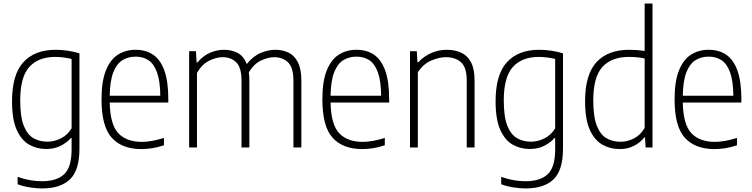

<svg xmlns="http://www.w3.org/2000/svg" viewBox="-20 -828 4223 1078"><path d="M216 230Q183.5 230 146.2 224Q109 218 79 206.5V165Q116 178 149.8 183.8Q183.5 189.5 215.5 189.5Q298.5 189.5 340.2 150.2Q382 111 382 11.5V-53.5H378.5Q357 -28 321.5 -9.8Q286 8.5 238.5 8.5Q187 8.5 143.5 -16Q100 -40.5 73.8 -99Q47.5 -157.5 47.5 -259.5Q47.5 -409 111.2 -478.8Q175 -548.5 292.5 -548.5Q326.5 -548.5 362.5 -543Q398.5 -537.5 426 -528.5V7Q426 128 372.8 179Q319.5 230 216 230ZM246 -32.5Q284.5 -32.5 321.8 -51Q359 -69.5 382 -107.5V-497Q364.5 -501.5 339.8 -505Q315 -508.5 290.5 -508.5Q195.5 -508.5 144.5 -452Q93.5 -395.5 93.5 -264Q93.5 -171.5 113.8 -121.2Q134 -71 168.5 -51.8Q203 -32.5 246 -32.5Z M773.5 9Q665 9 607.5 -54.5Q550 -118 550 -270.5Q550 -370.5 574.2 -431.8Q598.5 -493 641.8 -520.8Q685 -548.5 741.5 -548.5Q798.5 -548.5 839.5 -521Q880.5 -493.5 902.8 -432.2Q925 -371 925 -270V-252.5H596Q598.5 -129 644.2 -80.2Q690 -31.5 777 -31.5Q829 -31.5 900.5 -53.5V-12.5Q865.5 -0.5 834.5 4.2Q803.5 9 773.5 9ZM741.5 -510Q699.5 -510 667.2 -490Q635 -470 616.2 -422.2Q597.5 -374.5 596 -290.5H880Q879 -374 861.5 -422Q844 -470 813.5 -490Q783 -510 741.5 -510Z M1042 0V-540.5H1080L1084 -477H1088Q1118.5 -513.5 1157.5 -531Q1196.5 -548.5 1238 -548.5Q1281 -548.5 1314.8 -530.5Q1348.5 -512.5 1365.5 -468.5Q1402 -514 1444.5 -531.2Q1487 -548.5 1525.5 -548.5Q1567 -548.5 1600 -532.5Q1633 -516.5 1652.5 -478.5Q1672 -440.5 1672 -375V0H1627.5V-374Q1627.5 -449.5 1596.8 -478.2Q1566 -507 1519 -507Q1487.5 -507 1447 -489Q1406.5 -471 1377 -421.5Q1380 -400.5 1380 -375.5V0H1336V-374Q1336 -449.5 1306.2 -478.2Q1276.5 -507 1230 -507Q1196 -507 1155.2 -487.5Q1114.5 -468 1086 -419V0Z M2013.5 9Q1905 9 1847.5 -54.5Q1790 -118 1790 -270.5Q1790 -370.5 1814.2 -431.8Q1838.5 -493 1881.8 -520.8Q1925 -548.5 1981.5 -548.5Q2038.5 -548.5 2079.5 -521Q2120.5 -493.5 2142.8 -432.2Q2165 -371 2165 -270V-252.5H1836Q1838.5 -129 1884.2 -80.2Q1930 -31.5 2017 -31.5Q2069 -31.5 2140.5 -53.5V-12.5Q2105.5 -0.5 2074.5 4.2Q2043.5 9 2013.5 9ZM1981.5 -510Q1939.5 -510 1907.2 -490Q1875 -470 1856.2 -422.2Q1837.5 -374.5 1836 -290.5H2120Q2119 -374 2101.5 -422Q2084 -470 2053.5 -490Q2023 -510 1981.5 -510Z M2282 0V-540.5H2320L2324 -478H2328Q2359 -511.5 2400.5 -530Q2442 -548.5 2489 -548.5Q2534 -548.5 2569.2 -532.2Q2604.5 -516 2624.5 -478.5Q2644.5 -441 2644.5 -376.5V0H2600.5V-375Q2600.5 -449.5 2568.5 -478.2Q2536.5 -507 2483 -507Q2446.5 -507 2401.5 -488.2Q2356.5 -469.5 2326 -422V0Z M2931 230Q2898.5 230 2861.2 224Q2824 218 2794 206.5V165Q2831 178 2864.8 183.8Q2898.5 189.5 2930.5 189.5Q3013.5 189.5 3055.2 150.2Q3097 111 3097 11.5V-53.5H3093.5Q3072 -28 3036.5 -9.8Q3001 8.5 2953.5 8.5Q2902 8.5 2858.5 -16Q2815 -40.5 2788.8 -99Q2762.5 -157.5 2762.5 -259.5Q2762.5 -409 2826.2 -478.8Q2890 -548.5 3007.5 -548.5Q3041.5 -548.5 3077.5 -543Q3113.5 -537.5 3141 -528.5V7Q3141 128 3087.8 179Q3034.5 230 2931 230ZM2961 -32.5Q2999.5 -32.5 3036.8 -51Q3074 -69.5 3097 -107.5V-497Q3079.5 -501.5 3054.8 -505Q3030 -508.5 3005.5 -508.5Q2910.5 -508.5 2859.5 -452Q2808.5 -395.5 2808.5 -264Q2808.5 -171.5 2828.8 -121.2Q2849 -71 2883.5 -51.8Q2918 -32.5 2961 -32.5Z M3459.5 9Q3406 9 3361.8 -16Q3317.5 -41 3291.2 -99.8Q3265 -158.5 3265 -259.5Q3265 -409.5 3329 -479Q3393 -548.5 3513 -548.5Q3534.5 -548.5 3557.2 -546.8Q3580 -545 3599.5 -542V-808H3643.5V0H3605L3601.5 -56.5H3597.5Q3576 -28.5 3540.5 -9.8Q3505 9 3459.5 9ZM3464.5 -32Q3503 -32 3539.8 -51Q3576.5 -70 3599.5 -110V-499.5Q3560.5 -508.5 3511.5 -508.5Q3413.5 -508.5 3362.2 -452Q3311 -395.5 3311 -264Q3311 -172 3331.2 -121.5Q3351.5 -71 3386 -51.5Q3420.5 -32 3464.5 -32Z M3991 9Q3882.5 9 3825 -54.5Q3767.5 -118 3767.5 -270.5Q3767.5 -370.5 3791.8 -431.8Q3816 -493 3859.2 -520.8Q3902.5 -548.5 3959 -548.5Q4016 -548.5 4057 -521Q4098 -493.5 4120.2 -432.2Q4142.5 -371 4142.5 -270V-252.5H3813.5Q3816 -129 3861.8 -80.2Q3907.5 -31.5 3994.5 -31.5Q4046.5 -31.5 4118 -53.5V-12.5Q4083 -0.5 4052 4.2Q4021 9 3991 9ZM3959 -510Q3917 -510 3884.8 -490Q3852.5 -470 3833.8 -422.2Q3815 -374.5 3813.5 -290.5H4097.5Q4096.5 -374 4079 -422Q4061.5 -470 4031 -490Q4000.5 -510 3959 -510Z"/></svg>

Font: Encode Sans SemiCondensed SemiCondensed ExtraLight
Style: Regular
Weight: 200
Width: 4
Designer: Multiple Designers
Foundry: Impallari Type
Version: Version 3.000; ttfautohint (v1.8.3) -l 8 -r 50 -G 200 -x 14 